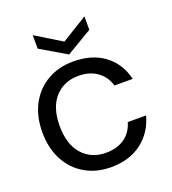

<svg xmlns="http://www.w3.org/2000/svg" viewBox="-138 -855 866 967"><g transform="rotate(-20 295.0 -371.0)"><path d="M293 -557Q394 -557 459.5 -508Q525 -459 546 -372H448Q434 -422 393.5 -451Q353 -480 293 -480Q215 -480 167 -426.5Q119 -373 119 -275Q119 -176 167 -122Q215 -68 293 -68Q353 -68 393 -96Q433 -124 448 -176H546Q524 -92 458 -41.5Q392 9 293 9Q215 9 154.5 -26Q94 -61 60 -125Q26 -189 26 -275Q26 -360 60 -423.5Q94 -487 154.5 -522Q215 -557 293 -557ZM425 -679 287 -597 148 -679V-751L287 -666L425 -751Z"/></g></svg>

Font: Poppins A&M
Style: Regular-A&M
Weight: 400
Designer: Ninad Kale (Devanagari), Jonny Pinhorn (Latin)
Foundry: Indian Type Foundry
Version: 4.004